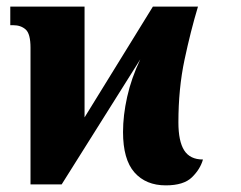

<svg xmlns="http://www.w3.org/2000/svg" viewBox="-20 -556 727 579"><path d="M480 3Q420 3 385.5 -36Q351 -75 351 -158Q351 -208 363.5 -264Q376 -320 403 -377L166 0H72V-412Q72 -454 57.5 -467Q43 -480 20 -480H11V-536H235V-202L441 -536H577Q555 -463 536.5 -376Q518 -289 518 -187Q518 -130 535.5 -102.5Q553 -75 592 -75Q584 -46 559 -21.5Q534 3 480 3Z"/></svg>

Font: Noto Serif ExtraCondensed Black
Style: Regular
Weight: 900
Width: 2
Designer: Monotype Design Team
Foundry: Monotype Imaging Inc.
Version: Version 2.015; ttfautohint (v1.8.4.7-5d5b)